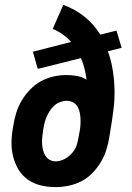

<svg xmlns="http://www.w3.org/2000/svg" viewBox="-20 -755 540 783"><path d="M206 8Q175 8 146 1Q117 -6 93 -23Q69 -40 54.5 -65Q40 -90 33 -119Q26 -148 27 -179Q28 -210 34 -241Q38 -268 46 -294Q54 -320 68 -344Q82 -368 102 -389Q122 -410 146.5 -423.5Q171 -437 198 -443Q225 -449 251 -449Q273 -449 294.5 -445Q316 -441 333 -430Q330 -453 324.5 -475.5Q319 -498 310 -518L134 -474L114 -544L270 -584Q255 -601 236 -614.5Q217 -628 195 -637L238 -735Q286 -718 324.5 -687Q363 -656 389 -614L455 -630L476 -560L420 -546Q433 -510 439.5 -470.5Q446 -431 447 -391Q448 -351 443 -310Q438 -269 431 -228L426 -197Q422 -171 414 -145Q406 -119 391.5 -94.5Q377 -70 357 -49.5Q337 -29 312 -16Q287 -3 259.5 2.5Q232 8 206 8ZM207 -97Q226 -97 245 -107.5Q264 -118 277 -134.5Q290 -151 295 -170.5Q300 -190 303 -210Q306 -224 307.5 -238.5Q309 -253 308.5 -267Q308 -281 305.5 -294.5Q303 -308 296.5 -319.5Q290 -331 278 -337.5Q266 -344 252 -344Q239 -344 225.5 -339Q212 -334 201 -324Q190 -314 182.5 -302Q175 -290 169.5 -277Q164 -264 161 -251Q158 -238 156 -225Q154 -211 152.5 -197.5Q151 -184 151.5 -170.5Q152 -157 155 -144.5Q158 -132 164.5 -121Q171 -110 182 -103.5Q193 -97 207 -97Z"/></svg>

Font: Iosevka SS18 Extrabold
Style: Italic
Weight: 800
Italic angle: -9°
Monospace: yes
Designer: Belleve Invis
Foundry: Belleve Invis
Version: Version 25.1.1; ttfautohint (v1.8.4)